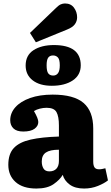

<svg xmlns="http://www.w3.org/2000/svg" viewBox="-20 -1074 643 1108"><path d="M190 14Q112 14 70 -23.5Q28 -61 28 -123Q28 -186 60 -220Q92 -254 157 -268.5Q222 -283 320 -286V-350Q320 -402 306 -427Q292 -452 249 -452Q230 -452 210 -447Q190 -442 176 -433Q201 -390 201 -370Q201 -347 179.5 -331Q158 -315 114 -315Q76 -315 57.5 -333Q39 -351 39 -380Q39 -422 69 -455.5Q99 -489 154 -508.5Q209 -528 284 -528Q406 -528 462 -480Q518 -432 518 -332V-142Q518 -119 525.5 -108Q533 -97 552 -97Q562 -97 570.5 -99Q579 -101 588 -103L603 -33Q582 -16 545 -1Q508 14 465 14Q413 14 382 -9Q351 -32 342 -65Q326 -37 289.5 -11.5Q253 14 190 14ZM265 -85Q291 -85 305.5 -100.5Q320 -116 320 -145V-210Q269 -210 245 -194Q221 -178 221 -142Q221 -118 231 -101.5Q241 -85 265 -85ZM279 -579Q209 -579 168.5 -610.5Q128 -642 128 -696Q128 -755 173.5 -784.5Q219 -814 291 -814Q446 -814 446 -697Q446 -641 400 -610Q354 -579 279 -579ZM287 -638Q305 -638 315 -652Q325 -666 325 -697Q325 -731 314 -742.5Q303 -754 286 -754Q267 -754 258 -741Q249 -728 249 -697Q249 -663 258.5 -650.5Q268 -638 287 -638ZM187 -830 153 -884 303 -1028Q319 -1044 331 -1049Q343 -1054 355 -1054Q389 -1054 407 -1029.5Q425 -1005 425 -974Q425 -952 412 -934Q399 -916 366 -903Z"/></svg>

Font: Literata 12pt ExtraBold
Style: Regular
Weight: 800
Designer: Latin by Veronika Burian and Jose Scaglione. Greek by Irene Vlachou. Cyrillic by Vera Evstafieva.
Foundry: TypeTogether
Version: Version 3.002